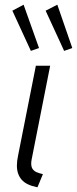

<svg xmlns="http://www.w3.org/2000/svg" viewBox="-20 -798 331 826"><path d="M52.7 -85.4Q52.7 -106 58.1 -130.4L134.3 -515.1H195.8L116.2 -112.3Q114.3 -103 114.3 -94.2Q114.3 -79.1 120.8 -70.3Q127.4 -61.5 137.7 -57.1Q147.9 -52.7 164.6 -48.8L141.1 7.8Q93.3 -1.5 73 -25.1Q52.7 -48.8 52.7 -85.4ZM33.2 -752 81.5 -777.8 147.9 -591.3 112.8 -579.1ZM176.3 -752 226.6 -777.8 291 -591.3 255.9 -579.1Z"/></svg>

Font: Reddit Sans Fudge Light Italic
Style: Regular
Weight: 300
Italic angle: -11.25°
Designer: Stephen Hutchings
Version: Version 1.013